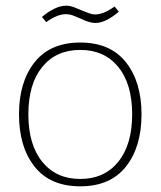

<svg xmlns="http://www.w3.org/2000/svg" viewBox="-20 -647 566 677"><path d="M263 -582Q259 -583 243.5 -590Q228 -597 212 -597Q182 -597 143 -569L128 -587Q147 -604 170 -615.5Q193 -627 213 -627Q229 -627 247.5 -619Q266 -611 269 -610Q281 -605 293.5 -600.5Q306 -596 315 -596Q345 -596 384 -624L399 -606Q380 -589 358 -577.5Q336 -566 316 -566Q295 -566 263 -582ZM47 -244Q47 -358 102 -427.5Q157 -497 263 -497Q369 -497 424 -427.5Q479 -358 479 -244Q479 -129 424 -59.5Q369 10 263 10Q157 10 102 -59.5Q47 -129 47 -244ZM446 -244Q446 -351 397 -411Q348 -471 263 -471Q178 -471 129 -411Q80 -351 80 -244Q80 -137 129 -76.5Q178 -16 263 -16Q348 -16 397 -76.5Q446 -137 446 -244Z"/></svg>

Font: Maitree ExtraLight
Style: Regular
Weight: 250
Designer: CadsonDemak Team
Foundry: CadsonDemak
Version: Version 1.002